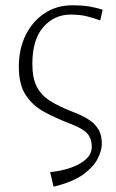

<svg xmlns="http://www.w3.org/2000/svg" viewBox="-20 -479 438 724"><path d="M182 225 169 170Q210 166 245.5 154Q281 142 303.5 122Q326 102 326 74Q326 45 310 25.5Q294 6 241 -14Q189 -34 146 -57.5Q103 -81 77 -120.5Q51 -160 51 -228Q51 -294 76.5 -346Q102 -398 147.5 -428.5Q193 -459 252 -459Q292 -459 320 -454Q348 -449 367 -442L358 -402Q336 -410 309.5 -417Q283 -424 246 -424Q185 -424 143.5 -377Q102 -330 102 -238Q102 -185 118.5 -152.5Q135 -120 169 -98.5Q203 -77 255 -57Q287 -45 311.5 -30Q336 -15 350 7Q364 29 364 64Q364 87 349 118Q334 149 295 178Q256 207 182 225Z"/></svg>

Font: Ancizar Sans Thin
Style: Regular
Weight: 100
Designer: Cesar Puertas, Viviana Monsalve, Julian Moncada, Julian Prieto, Jose Castro, Mariel Hernandez, Felipe Aragon, Sara Alarc
Version: Version 8.100